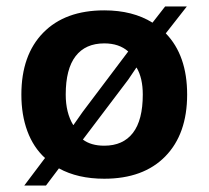

<svg xmlns="http://www.w3.org/2000/svg" viewBox="-20 -542 645 593"><path d="M451 -472 490 -522H557L492 -439Q558 -371 558 -250Q558 -128 490.5 -59Q423 10 302 10Q220 10 162 -22L122 31H55L119 -54Q83 -87 64.5 -137Q46 -187 46 -250Q46 -372 113.5 -441Q181 -510 302 -510Q390 -510 451 -472ZM207 -156 235 -196 376 -383Q348 -408 302 -408Q244 -408 213.5 -368.5Q183 -329 183 -250Q183 -194 206 -156ZM421 -250Q421 -301 402 -333H401L376 -296L236 -111Q261 -92 302 -92Q360 -92 390.5 -131.5Q421 -171 421 -250Z"/></svg>

Font: Work Sans SemiBold
Style: Regular
Weight: 600
Designer: Wei Huang
Foundry: Wei Huang
Version: Version 1.500